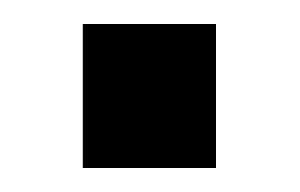

<svg xmlns="http://www.w3.org/2000/svg" viewBox="-20 -396 250 160"><path d="M49 -376H160V-256H49Z"/></svg>

Font: Pragati Narrow
Style: Bold
Weight: 700
Designer: Hector Gatti, Marcela Romero, Pablo Cosgaya and Nicolas Silva
Foundry: Omnibus-Type
Version: Version 1.010; ttfautohint (v1.3)